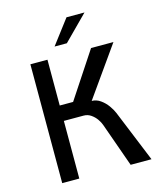

<svg xmlns="http://www.w3.org/2000/svg" viewBox="-129 -984 896 1076"><g transform="rotate(-15 319.0 -446.0)"><path d="M253.4 -750.5 360.4 -891.6H464.8L324.7 -750.5ZM96.7 -689.5H195.8V-423.8H273.4L448.7 -689.5H578.6L375.5 -402.3Q402.3 -402.3 426 -385.5Q449.7 -368.7 466.3 -345.5Q482.9 -322.3 491.7 -301.3L614.7 0H493.7L403.3 -254.4Q397.5 -271.5 384.8 -289.8Q372.1 -308.1 353 -321.3Q334 -334.5 310.5 -334.5H195.8V0H96.7Z"/></g></svg>

Font: Acari Sans Medium
Style: Regular
Weight: 500
Designer: Alfredo Marco Pradil and Stefan Peev
Foundry: Hanken Design Co.
Version: Version 1.045